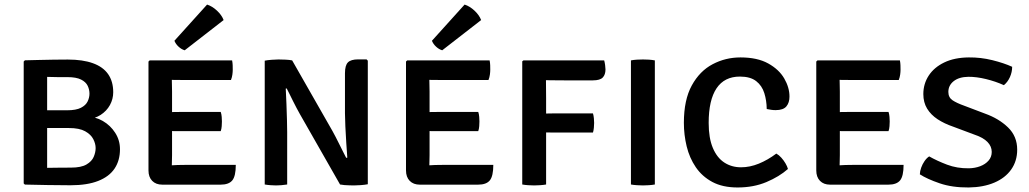

<svg xmlns="http://www.w3.org/2000/svg" viewBox="-20 -811 4523 844"><path d="M89.4 -545.9Q118.6 -546.6 150.9 -547.4Q183.1 -548.2 215.5 -548.7Q247.9 -549.2 278.2 -549.2Q343.9 -549.2 388.4 -533.1Q433 -517.1 455.4 -485Q477.7 -452.9 477.7 -405.6Q477.7 -375.7 463.3 -349.3Q448.8 -323 422.4 -305.9Q396.1 -288.9 361 -287V-298.5Q398.5 -298.5 432 -279.2Q465.5 -259.8 486.4 -227.2Q507.4 -194.6 507.4 -154.9Q507.4 -105.4 483.6 -69.9Q459.8 -34.5 411.5 -15.6Q363.3 3.4 289.9 3.4Q235.5 3.4 188.8 2.4Q142.2 1.5 89.4 0.4L84.2 -4.6V-540.5ZM187.2 -73.2Q213.9 -73.6 240.3 -73.9Q266.7 -74.2 291.9 -74.2Q336.7 -74.2 360.2 -88Q383.7 -101.8 392 -121.7Q400.4 -141.6 400.4 -160Q400.4 -179.2 390 -199.5Q379.7 -219.8 354.3 -234Q328.9 -248.2 283.2 -248.2H144.4V-326.2H274.4Q314.4 -326.2 335.7 -337.2Q357.1 -348.2 365.2 -365.1Q373.3 -382 373.3 -399.4Q373.3 -417.2 365.4 -433.9Q357.4 -450.7 336.3 -461.3Q315.2 -472 276 -472Q259.1 -472 233.3 -472Q207.5 -472 187.2 -473Z M632.7 -540.4 637.9 -545.5H735.3V-461Q735.3 -449.2 735.8 -436.6Q736.3 -424 736.3 -408.2V-129.3Q736.3 -116.6 735.8 -105.4Q735.3 -94.2 735.3 -84.2V0.7H693.3Q665.3 0.7 649 -16Q632.7 -32.7 632.7 -61.8ZM950.3 -319Q953.7 -309.1 954.6 -297.1Q955.5 -285.2 955.5 -277.1Q955.5 -267.9 954.6 -256.1Q953.7 -244.3 950.3 -234.5H793Q782.4 -234.5 765.6 -234.5Q748.7 -234.5 730.9 -234.8Q713.1 -235 699.6 -235.5V-317.7Q713.1 -318.2 730.9 -318.4Q748.7 -318.5 765.6 -318.8Q782.4 -319 793 -319ZM1000.3 -545.5Q1002.5 -534.3 1002.8 -523.8Q1003.1 -513.3 1003.1 -504.1Q1003.1 -495.1 1001.5 -483.1Q999.9 -471.1 995.3 -459.4H793Q782.4 -459.4 765.6 -459.5Q748.7 -459.6 730.9 -459.9Q713.1 -460.3 699.6 -460.8V-545.5ZM1016.5 -86.2Q1016.5 -36.9 1001.2 -18.1Q985.8 0.7 949.9 0.7H701V-82.2Q718.4 -83.2 732.3 -84.2Q746.2 -85.2 760.8 -85.7Q775.5 -86.2 795.9 -86.2ZM890.3 -790.9Q912.9 -783.7 933.8 -764.2Q954.7 -744.8 963 -722.8L791.9 -589.9Q777.8 -594 765.1 -605.7Q752.4 -617.3 746.7 -631.8Z M1143.7 -544.3Q1156.4 -546.9 1174.3 -548.2Q1192.1 -549.6 1203.9 -549.6Q1216.8 -549.6 1234.6 -548.8Q1252.3 -548.1 1264.3 -545.5L1243.8 -423.2L1236.1 -421.5Q1237.8 -391 1239.2 -353.3Q1240.5 -315.6 1241.5 -282.1Q1242.4 -248.5 1242.4 -229.9V0Q1229 2.2 1216.5 3.1Q1203.9 4.1 1193.3 4.1Q1183.1 4.1 1169.8 3.1Q1156.4 2.2 1143.7 0ZM1298.1 -309.8Q1291.7 -321 1283.9 -335.8Q1276.1 -350.6 1268.2 -366.4Q1260.4 -382.1 1253.1 -397Q1245.7 -411.8 1239.8 -423.2L1202.4 -465.6L1264.3 -545.5L1441.4 -235.2Q1447.8 -224 1455.7 -208.5Q1463.6 -193.1 1472 -176.2Q1480.4 -159.4 1488.2 -143.8Q1496.1 -128.1 1502 -116.7L1540.1 -76.3L1474.8 0ZM1596.8 -544.2V-1.1Q1583.4 1.5 1565.9 2.8Q1548.4 4.1 1536.4 4.1Q1528 4.1 1516.6 3.7Q1505.3 3.4 1494.1 2.6Q1482.9 1.7 1474.8 0L1499 -116.7L1506.7 -118Q1504.7 -144.9 1502.2 -182.3Q1499.8 -219.7 1498.1 -255.4Q1496.4 -291.1 1496.4 -312.7V-488.9Q1496.4 -523.9 1509.6 -536.9Q1522.7 -550 1554.7 -550H1591.4Z M1764.7 -540.4 1769.9 -545.5H1867.3V-461Q1867.3 -449.2 1867.8 -436.6Q1868.3 -424 1868.3 -408.2V-129.3Q1868.3 -116.6 1867.8 -105.4Q1867.3 -94.2 1867.3 -84.2V0.7H1825.3Q1797.3 0.7 1781 -16Q1764.7 -32.7 1764.7 -61.8ZM2082.3 -319Q2085.7 -309.1 2086.6 -297.1Q2087.5 -285.2 2087.5 -277.1Q2087.5 -267.9 2086.6 -256.1Q2085.7 -244.3 2082.3 -234.5H1925Q1914.4 -234.5 1897.6 -234.5Q1880.7 -234.5 1862.9 -234.8Q1845.1 -235 1831.6 -235.5V-317.7Q1845.1 -318.2 1862.9 -318.4Q1880.7 -318.5 1897.6 -318.8Q1914.4 -319 1925 -319ZM2132.3 -545.5Q2134.5 -534.3 2134.8 -523.8Q2135.1 -513.3 2135.1 -504.1Q2135.1 -495.1 2133.5 -483.1Q2131.9 -471.1 2127.3 -459.4H1925Q1914.4 -459.4 1897.6 -459.5Q1880.7 -459.6 1862.9 -459.9Q1845.1 -460.3 1831.6 -460.8V-545.5ZM2148.5 -86.2Q2148.5 -36.9 2133.2 -18.1Q2117.8 0.7 2081.9 0.7H1833V-82.2Q1850.4 -83.2 1864.3 -84.2Q1878.2 -85.2 1892.8 -85.7Q1907.5 -86.2 1927.9 -86.2ZM2022.3 -790.9Q2044.9 -783.7 2065.8 -764.2Q2086.7 -744.8 2095 -722.8L1923.9 -589.9Q1909.8 -594 1897.1 -605.7Q1884.4 -617.3 1878.7 -631.8Z M2380.6 0Q2368.2 2.2 2354.2 3.1Q2340.2 4.1 2328 4.1Q2315.6 4.1 2301.7 3.1Q2287.9 2.2 2275.7 0V-541.4L2280.9 -545.5H2379.6V-505.9Q2379.6 -473.8 2380.1 -441.7Q2380.6 -409.6 2380.6 -379ZM2635.9 -545.5Q2638.4 -536.5 2640 -525Q2641.6 -513.5 2641.6 -505.9Q2641.6 -482.8 2629.6 -470.3Q2617.5 -457.7 2586.1 -457.7H2461.6Q2425.6 -457.7 2394.9 -458.2Q2364.3 -458.7 2337.9 -459.8V-545.5ZM2586.6 -312.5Q2589.5 -302.7 2590.6 -291Q2591.7 -279.2 2591.7 -270.7Q2591.7 -262 2590.6 -250Q2589.5 -237.9 2586.6 -228.3H2415Q2398.2 -228.3 2377.6 -228.9Q2357.1 -229.5 2340.5 -229.6V-311.2Q2357.1 -311.3 2377.6 -311.9Q2398.2 -312.5 2415 -312.5Z M2753.5 -545.5Q2764.8 -547.9 2780.1 -548.8Q2795.4 -549.6 2806.5 -549.6Q2818.3 -549.6 2832.3 -548.8Q2846.3 -547.9 2858.6 -545.5V0Q2846.3 2.2 2832.3 3.1Q2818.3 4.1 2806.5 4.1Q2795.4 4.1 2780.1 3.1Q2764.8 2.2 2753.5 0Z M3350.4 -331.8Q3350 -368.9 3339.8 -401.6Q3329.6 -434.4 3304 -454.4Q3278.4 -474.4 3232.4 -474.4Q3164.4 -474.4 3129.8 -422.8Q3095.2 -371.2 3095.2 -270.7Q3095.2 -203.9 3113.6 -160.6Q3131.9 -117.4 3164 -96.5Q3196.1 -75.6 3237.5 -75.6Q3276.4 -75.6 3315.8 -91.7Q3355.1 -107.8 3392.6 -135.9Q3404.1 -129.5 3414.6 -117.8Q3425.1 -106.1 3432.9 -92.8Q3440.7 -79.6 3443.7 -68.2Q3405.4 -34.4 3348.9 -10.6Q3292.4 13.1 3222.4 13.1Q3156.6 13.1 3111.4 -11.1Q3066.2 -35.4 3038.5 -76.1Q3010.8 -116.9 2998.5 -167.6Q2986.2 -218.3 2986.2 -271.1Q2986.2 -372 3021 -435.4Q3055.9 -498.9 3112.6 -528.7Q3169.3 -558.6 3235 -558.6Q3309.1 -558.6 3356.7 -532.2Q3404.3 -505.9 3427.4 -466.1Q3450.4 -426.4 3450.4 -386.4Q3450.4 -359.7 3436.8 -343.3Q3423.1 -326.9 3389.5 -326.9Q3379.6 -326.9 3370.1 -328.3Q3360.6 -329.6 3350.4 -331.8Z M3568.2 -540.4 3573.4 -545.5H3670.8V-461Q3670.8 -449.2 3671.3 -436.6Q3671.8 -424 3671.8 -408.2V-129.3Q3671.8 -116.6 3671.3 -105.4Q3670.8 -94.2 3670.8 -84.2V0.7H3628.8Q3600.8 0.7 3584.5 -16Q3568.2 -32.7 3568.2 -61.8ZM3885.8 -319Q3889.2 -309.1 3890.1 -297.1Q3891 -285.2 3891 -277.1Q3891 -267.9 3890.1 -256.1Q3889.2 -244.3 3885.8 -234.5H3728.5Q3717.9 -234.5 3701.1 -234.5Q3684.2 -234.5 3666.4 -234.8Q3648.6 -235 3635.1 -235.5V-317.7Q3648.6 -318.2 3666.4 -318.4Q3684.2 -318.5 3701.1 -318.8Q3717.9 -319 3728.5 -319ZM3935.8 -545.5Q3938 -534.3 3938.3 -523.8Q3938.6 -513.3 3938.6 -504.1Q3938.6 -495.1 3937 -483.1Q3935.4 -471.1 3930.8 -459.4H3728.5Q3717.9 -459.4 3701.1 -459.5Q3684.2 -459.6 3666.4 -459.9Q3648.6 -460.3 3635.1 -460.8V-545.5ZM3952 -86.2Q3952 -36.9 3936.7 -18.1Q3921.3 0.7 3885.4 0.7H3636.5V-82.2Q3653.9 -83.2 3667.8 -84.2Q3681.7 -85.2 3696.3 -85.7Q3711 -86.2 3731.4 -86.2Z M4023.5 -44.7Q4023.8 -58.6 4029.4 -74.1Q4034.9 -89.6 4044.2 -103Q4053.5 -116.4 4064.5 -123.5Q4099 -103.9 4143 -87.2Q4187.1 -70.5 4238.3 -71.2Q4265.6 -71.5 4288.7 -80.3Q4311.7 -89.1 4325.6 -105.1Q4339.5 -121.1 4339.5 -143.2Q4339.5 -167.6 4320.8 -186.9Q4302.1 -206.2 4265.1 -218.6L4170.5 -254Q4131.1 -267.4 4101.4 -286.9Q4071.8 -306.5 4055.3 -333.7Q4038.8 -361 4038.8 -397.4Q4038.8 -442.3 4062.5 -478.7Q4086.3 -515.1 4130.9 -536.5Q4175.5 -558 4238.8 -558.6Q4291.1 -559.2 4342.4 -546.5Q4393.7 -533.7 4429.3 -517.4Q4429.3 -494.3 4419.5 -472.2Q4409.6 -450.2 4392.9 -436.6Q4356.8 -453.1 4314.5 -463.4Q4272.1 -473.7 4236.8 -473.4Q4195.6 -472.8 4172.2 -454.2Q4148.8 -435.6 4148.8 -406.9Q4148.8 -382.8 4167 -370.4Q4185.2 -358.1 4219 -346.1L4310.5 -311.4Q4370.8 -289.9 4411.1 -250.9Q4451.4 -211.8 4451.4 -153.2Q4451.4 -103.2 4425.1 -65.9Q4398.9 -28.7 4350.8 -8.2Q4302.8 12.2 4238.2 13.1Q4166 13.7 4110.9 -5.1Q4055.8 -23.9 4023.5 -44.7Z"/></svg>

Font: Signika SC
Style: Regular
Weight: 300
Designer: Anna Giedryś
Foundry: Anna Giedryś
Version: Version 2.000